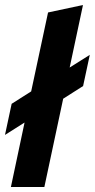

<svg xmlns="http://www.w3.org/2000/svg" viewBox="-22 -750 380 770"><path d="M21.7 0 76.5 -258.6 -2 -208.9 24.7 -333.7 103 -383.4 170.7 -700 310.8 -729.9 257.4 -479.2 338.1 -530 311.3 -405 231.4 -354.1 155.9 0Z"/></svg>

Font: Red Hat Display VF
Style: Italic
Weight: 300
Italic angle: -12°
Designer: Pentagram, MCKL
Foundry: Pentagram, MCKL
Version: Version 1.023